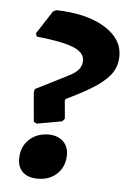

<svg xmlns="http://www.w3.org/2000/svg" viewBox="-44 -544 409 589"><g transform="rotate(5 161.0 -249.0)"><path d="M67 -162 59 -251 61 -262 158 -311Q181 -322 191 -334Q201 -346 201 -362Q201 -387 166.5 -401Q132 -415 53 -423L50 -433L96 -504L106 -509Q199 -507 255 -473Q311 -439 311 -386Q311 -358 297.5 -336Q284 -314 251.5 -291.5Q219 -269 158 -240L156 -235L161 -180L154 -171L76 -157ZM32 -45Q32 -81 55 -103.5Q78 -126 114 -127Q143 -127 160 -111.5Q177 -96 177 -70Q177 -34 154 -11.5Q131 11 94 11Q64 11 48 -4Q32 -19 32 -45Z"/></g></svg>

Font: Alegreya SC
Style: Bold Italic
Weight: 700
Italic angle: -7°
Designer: Juan Pablo del Peral
Foundry: Huerta Tipografica
Version: Version 2.007; ttfautohint (v1.6)